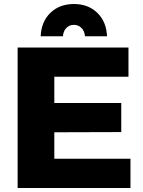

<svg xmlns="http://www.w3.org/2000/svg" viewBox="-20 -938 715 958"><path d="M294 -757H183Q186 -830 231.5 -874Q277 -918 349 -918Q420 -918 465.5 -874Q511 -830 514 -757H404Q402 -783 386.5 -798.5Q371 -814 349 -814Q326 -814 311 -798.5Q296 -783 294 -757ZM68 -701H621V-555H251V-424H585V-279L251 -278V-146H631V0H68Z"/></svg>

Font: Montserrat arm
Style: Bold
Weight: 700
Designer: Julieta Ulanovsky
Foundry: Julieta Ulanovsky
Version: Version 6.000;PS 006.000;hotconv 1.0.88;makeotf.lib2.5.64775